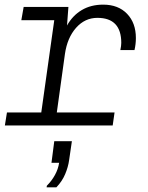

<svg xmlns="http://www.w3.org/2000/svg" viewBox="-20 -541 640 828"><path d="M1 0 10 -56H158L214 -454H72L82 -511H275L269 -431Q293 -474 332.5 -497.5Q372 -521 425 -521Q490 -521 528 -481.5Q566 -442 566 -377Q566 -364 564.5 -351Q563 -338 560 -325H499Q501 -335 502 -342.5Q503 -350 503 -356Q503 -464 400 -464Q346 -464 308 -421Q270 -378 260 -308L225 -56H474L466 0ZM181 267 182 260Q203 239 217 213.5Q231 188 235 161H202L214 68H290L278 150Q274 179 261 210Q248 241 223 267Z"/></svg>

Font: Chivo Mono Medium ExtraLight
Style: Italic
Weight: 250
Italic angle: -8.05°
Monospace: yes
Version: Version 1.008